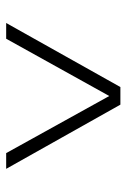

<svg xmlns="http://www.w3.org/2000/svg" viewBox="86 -866 410 622"><g transform="rotate(90 291.0 -555.0)"><path d="M54.5 -370 262 -740H319L527 -370H476L286 -713H296L105.5 -370Z"/></g></svg>

Font: Encode Sans SC SemiExpanded ExtraLight
Style: Regular
Weight: 250
Width: 6
Designer: Multiple Designers
Foundry: Impallari Type
Version: Version 3.002